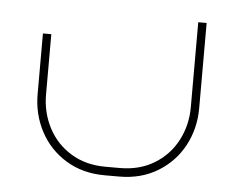

<svg xmlns="http://www.w3.org/2000/svg" viewBox="-43 -314 765 618"><g transform="rotate(5 339.5 -5.5)"><path d="M363.1 253.2Q434.3 253.2 488.3 220.1Q542.3 187 571.5 131.9Q600.6 76.7 600.6 11.9V-263.8H573.5V10.6Q573.5 68.5 548 117.6Q522.5 166.8 474.7 196.2Q426.9 225.6 363.1 225.6H316.2Q252.3 225.6 204.5 196.2Q156.7 166.8 131.2 117.6Q105.7 68.5 105.7 10.6V-184.3H78.6V11.9Q78.6 76.7 107.8 131.9Q136.9 187 190.9 220.1Q244.9 253.2 316.2 253.2Z"/></g></svg>

Font: Arad-FD-VF Thin
Style: Regular
Weight: 100
Designer: Mohammad Darvishi
Version: Version 1.010;September 21, 2024;FontCreator 15.0.0.2992 64-